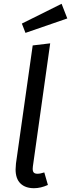

<svg xmlns="http://www.w3.org/2000/svg" viewBox="-20 -978 374 1010"><path d="M153 -103Q152 -98 152 -90Q152 -76 158 -70Q164 -64 177 -64Q192 -64 213 -71L232 -5Q194 12 159 12Q113 12 87.5 -13Q62 -38 62 -87Q62 -96 64 -118L152 -739L244 -750ZM334 -881 114 -805 95 -854 304 -958Z"/></svg>

Font: FiraGO
Style: Italic
Weight: 400
Italic angle: -8°
Designer: bBox Type GmbH
Foundry: bBox Type GmbH
Version: Version 1.001